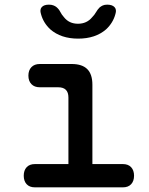

<svg xmlns="http://www.w3.org/2000/svg" viewBox="-20 -805 640 825"><path d="M508 -100Q531 -100 543.5 -86.5Q556 -73 556 -50Q556 -27 543.5 -13.5Q531 0 508 0H130Q107 0 94.5 -13.5Q82 -27 82 -50Q82 -73 94.5 -86.5Q107 -100 130 -100H274V-386Q274 -408 263 -419Q252 -430 230 -430H151Q128 -430 115 -443.5Q102 -457 102 -480Q102 -503 115 -516.5Q128 -530 151 -530H288Q333 -530 355 -508Q377 -486 377 -441V-100ZM156 -745Q150 -764 159.5 -774.5Q169 -785 190 -785Q201 -785 209 -782Q217 -779 222 -775Q233 -766 239 -754Q245 -742 255 -731Q277 -703 315 -703Q353 -703 376 -731Q386 -741 392.5 -752.5Q399 -764 408 -773Q414 -778 421.5 -781.5Q429 -785 441 -785Q462 -785 472 -774.5Q482 -764 476 -745Q466 -707 436 -679Q390 -639 316 -639Q242 -639 196 -679Q166 -707 156 -745Z"/></svg>

Font: Maple Mono Medium
Style: Regular
Weight: 500
Monospace: yes
Designer: subframe7536
Version: Version 7.000